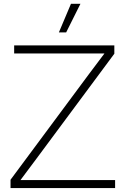

<svg xmlns="http://www.w3.org/2000/svg" viewBox="-20 -959 641 979"><path d="M33.7 0H566.9V-41H223.1H84.5L165.5 -149.4L563 -685.1V-727.5H52.2V-686.5H373H512.7L433.1 -580.6L33.7 -42.5ZM280.3 -793.9H317.4L390.1 -939.5H341.8Z"/></svg>

Font: Raveo Display Display ExLight
Style: Regular
Weight: 200
Designer: Jakub Foglar, Rasmus Andersson (Inter)
Foundry: Jakubfoglar.com
Version: Version 1.100;Glyphs 3.2.3 (3260)